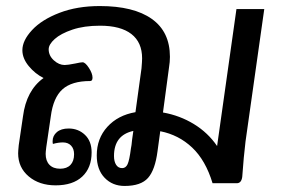

<svg xmlns="http://www.w3.org/2000/svg" viewBox="-20 -606 957 635"><path d="M854 -576 792 -138Q785 -77 783 -44Q781 -18 781 -20Q778 0 763 0H683Q660 -76 615.5 -118Q571 -160 510 -172L501 -106Q493 -44 469.5 -17.5Q446 9 392 9Q352 9 326 -18Q300 -45 300 -92Q300 -148 335 -186.5Q370 -225 428 -235L448 -380Q450 -404 450 -413Q450 -466 414.5 -493.5Q379 -521 311 -521Q258 -521 219.5 -508Q181 -495 161 -477Q141 -459 141 -443Q141 -422 158 -406.5Q175 -391 194 -391Q204 -391 229 -396Q247 -400 253 -400Q262 -400 274 -381.5Q286 -363 286 -349Q286 -338 278 -338Q217 -338 186.5 -310.5Q156 -283 148 -221L133 -119Q131 -103 131 -97Q131 -74 143.5 -61Q156 -48 179 -48Q201 -48 213 -60.5Q225 -73 225 -96Q225 -114 215 -124.5Q205 -135 188 -135Q173 -135 155 -130Q154 -133 154 -139Q154 -157 168 -169Q182 -181 207 -181Q239 -181 261 -160Q283 -139 283 -102Q283 -51 252 -22Q221 7 164 7Q110 7 75 -22.5Q40 -52 40 -99Q40 -106 42 -126L56 -221Q67 -307 124 -348Q96 -362 75 -387.5Q54 -413 54 -440Q54 -472 86 -506.5Q118 -541 176.5 -563.5Q235 -586 310 -586Q422 -586 482 -543.5Q542 -501 542 -418Q542 -401 539 -383L519 -234Q575 -224 621.5 -195.5Q668 -167 698 -123L762 -576ZM413 -115Q415 -123 417 -145L421 -173Q357 -159 357 -90Q357 -72 364 -61Q371 -50 384 -50Q396 -50 402 -63Q408 -76 413 -115Z"/></svg>

Font: Krub Medium
Style: Italic
Weight: 500
Italic angle: -8°
Designer: Ekaluck Peanpanawate
Foundry: Cadson Demak Co.,Ltd.
Version: Version 1.000; ttfautohint (v1.6)